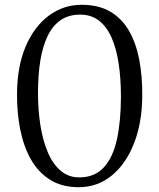

<svg xmlns="http://www.w3.org/2000/svg" viewBox="-20 -772 664 801"><path d="M308 9Q238.5 9 189 -22Q139.5 -53 109 -107Q78.5 -161 64.5 -231.2Q50.5 -301.5 51 -380Q51.5 -495 87.2 -578.5Q123 -662 184 -707Q245 -752 320.5 -752Q391.5 -752 440 -723.5Q488.5 -695 518 -643.8Q547.5 -592.5 560.8 -523.8Q574 -455 573.5 -374Q573 -260.5 539.2 -174.2Q505.5 -88 446 -39.5Q386.5 9 308 9ZM310.5 -32Q375 -32 413.2 -73.8Q451.5 -115.5 468 -191.5Q484.5 -267.5 484.5 -370Q484.5 -443.5 475.2 -505.5Q466 -567.5 446 -613.8Q426 -660 393.5 -685.5Q361 -711 314.5 -711Q266.5 -711 233 -688Q199.5 -665 178.8 -622Q158 -579 148.2 -519Q138.5 -459 138.5 -384Q138.5 -313 148.5 -249.8Q158.5 -186.5 179.2 -137.2Q200 -88 232.8 -60Q265.5 -32 310.5 -32Z"/></svg>

Font: Merriweather 48pt Light
Style: Regular
Weight: 300
Version: Version 2.100